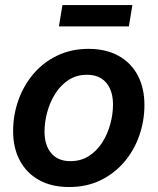

<svg xmlns="http://www.w3.org/2000/svg" viewBox="-20 -733 627 764"><path d="M254.9 11.2Q185.5 11.2 135.7 -16.4Q85.9 -43.9 59.1 -94Q32.2 -144 32.2 -210.9Q32.2 -275.4 53.2 -334.5Q74.2 -393.6 113.5 -439.5Q152.8 -485.4 208.3 -512Q263.7 -538.6 332 -538.6Q401.4 -538.6 451.4 -511Q501.5 -483.4 528.1 -433.1Q554.7 -382.8 554.7 -315.4Q554.7 -251.5 533.9 -192.6Q513.2 -133.8 473.9 -87.9Q434.6 -42 379.4 -15.4Q324.2 11.2 254.9 11.2ZM260.3 -91.8Q302.2 -91.8 334 -112.3Q365.7 -132.8 387 -166.3Q408.2 -199.7 418.9 -239.5Q429.7 -279.3 429.7 -317.4Q429.7 -353.5 417.7 -380.1Q405.8 -406.7 382.8 -421.1Q359.9 -435.5 326.7 -435.5Q284.7 -435.5 253.2 -415Q221.7 -394.5 200.4 -361.1Q179.2 -327.6 168.2 -287.8Q157.2 -248 157.2 -209Q157.2 -155.3 183.8 -123.5Q210.4 -91.8 260.3 -91.8ZM506.8 -712.9 492.7 -627.9H214.4L228.5 -712.9Z"/></svg>

Font: Inter 24pt SemiBold
Style: Italic
Weight: 600
Italic angle: -9.3988°
Designer: Rasmus Andersson
Foundry: rsms
Version: Version 4.001;git-66647c0bb